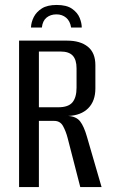

<svg xmlns="http://www.w3.org/2000/svg" viewBox="-20 -755 456 775"><path d="M209 -735Q249 -735 271 -719.5Q293 -704 301.5 -683Q310 -662 310 -644H267Q263 -670 247 -683.5Q231 -697 208 -697Q184 -697 168 -684Q152 -671 149 -644H105Q106 -666 116.5 -686.5Q127 -707 149 -721Q171 -735 209 -735ZM57 0V-591H251Q304 -591 334.5 -566.5Q365 -542 365 -492V-398Q365 -347 336 -318Q307 -289 255 -287Q288 -285 303.5 -265Q319 -245 331 -203L390 0H304L253 -198Q246 -225 234.5 -246Q223 -267 199 -267H137V0ZM137 -322H215Q256 -322 272.5 -342Q289 -362 289 -401V-479Q289 -514 273.5 -530.5Q258 -547 225 -547H137Z"/></svg>

Font: Alumni Sans Thin Medium
Style: Regular
Weight: 500
Version: Version 1.018